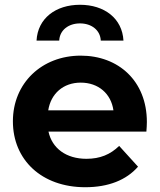

<svg xmlns="http://www.w3.org/2000/svg" viewBox="-20 -777 669 804"><path d="M182 -315C193 -385 245 -431 318 -431C392 -431 445 -385 455 -315ZM337 7C434 7 509 -23 558 -79L479 -166C442 -130 399 -112 342 -112C257 -112 198 -156 183 -226H593C594 -238 595 -255 595 -266C595 -438 476 -544 318 -544C155 -544 34 -429 34 -269C34 -108 154 7 337 7ZM228 -607C230 -651 267 -679 315 -679C363 -679 400 -651 402 -607H497C492 -700 417 -757 315 -757C213 -757 138 -700 133 -607Z"/></svg>

Font: Montserrat-Alt1
Style: Bold
Weight: 700
Designer: Differentunic
Foundry: Differentunic
Version: Version 7.222